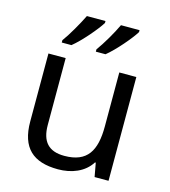

<svg xmlns="http://www.w3.org/2000/svg" viewBox="-114 -857 847 958"><g transform="rotate(15 309.0 -378.0)"><path d="M488 -756V-766H392C371 -721 333 -656 305 -618V-606H355C400 -642 467 -721 488 -756ZM312 -756V-766H216C194 -721 157 -656 129 -618V-606H179C224 -642 291 -721 312 -756ZM533 -536H445V-257C445 -132 406 -63 287 -63C206 -63 168 -105 168 -191V-536H79V-185C79 -49 145 10 274 10C343 10 409 -15 444 -71H448L461 0H533Z"/></g></svg>

Font: Noto Sans Arabic
Style: Regular
Weight: 400
Designer: Monotype Design Team, Nadine Chahine, Nizar Qandah and Khaled Hosny
Foundry: Monotype Imaging Inc.
Version: Version 2.012